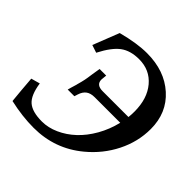

<svg xmlns="http://www.w3.org/2000/svg" viewBox="-188 -899 1064 1064"><g transform="rotate(45 344.0 -366.5)"><path d="M543.5 -356.9H343.3Q312 -356.9 293.5 -343.3Q274.9 -329.6 266.1 -301.3L259.8 -281.2H207.5Q209.5 -289.1 212.6 -299.8Q215.8 -310.5 219.2 -321.8Q222.7 -333 223.6 -336.4L223.1 -335.9Q228.5 -356 231 -365.2Q233.4 -374.5 235.8 -386Q238.3 -397.5 239.3 -405.3Q240.2 -413.1 243.9 -436.8Q247.6 -460.4 252 -486.8H303.7L301.3 -463.4Q300.3 -455.6 300.3 -452.6Q300.3 -411.6 351.1 -411.6H553.2Q555.7 -431.6 555.7 -456.5Q555.7 -557.6 504.2 -618.9Q452.6 -680.2 368.7 -680.2Q301.3 -680.2 258.8 -648.9Q216.3 -617.7 174.8 -537.1L129.4 -552.2Q189 -703.1 189.9 -706.5Q297.9 -734.9 376 -734.9Q513.7 -734.9 600.8 -656.7Q688 -578.6 688 -452.1Q688 -352.1 641.8 -260.3Q595.7 -168.5 514.6 -101.6Q389.6 2.4 223.6 2.4Q134.8 2.4 36.1 -20Q28.8 -92.3 22 -181.2L74.2 -195.8Q85.9 -115.2 120.8 -85Q155.8 -54.7 231.4 -54.7Q280.3 -54.7 329.8 -76.9Q379.4 -99.1 421.1 -138.2Q462.9 -177.2 495.4 -234.1Q527.8 -291 543.5 -356.9Z"/></g></svg>

Font: Flanker
Style: Bold Italic
Weight: 700
Italic angle: -12°
Designer: Flanker
Version: Version 2.000